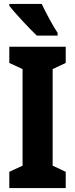

<svg xmlns="http://www.w3.org/2000/svg" viewBox="-20 -950 379 970"><path d="M191 -930H27V-921C53 -886 133 -801 166 -770H271V-784C251 -813 209 -890 191 -930ZM312 0V-82L246 -113V-601L312 -632V-714H27V-632L94 -601V-113L27 -82V0Z"/></svg>

Font: Noto Sans Armenian ExtraCondensed ExtraBold
Style: Regular
Weight: 800
Width: 2
Designer: Monotype Design Team
Foundry: Monotype Imaging Inc.
Version: Version 2.008